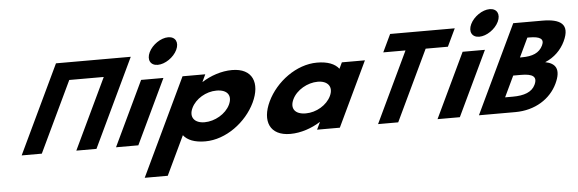

<svg xmlns="http://www.w3.org/2000/svg" viewBox="-61 -1043 4565 1517"><g transform="rotate(-5 2222.0 -285.0)"><path d="M503.8 -561.9H777.4L510.7 -0.9H670.5L1003.9 -702.1H844.1H570.5H410.7L77.3 -0.9H237.1Z M1311.1 -830C1253.1 -830 1183.8 -783 1156.2 -725C1128.6 -667 1153.3 -620 1211.3 -620C1269.3 -620 1338.6 -667 1366.2 -725C1393.8 -783 1369.1 -830 1311.1 -830ZM1069.4 -513H1246.4L1002.5 0H825.5Z M1931.2 -257C2002.5 -407 1955.1 -528 1791 -528C1706.3 -528 1618.9 -497 1553 -455H1550.8L1578.4 -513H1397.9L1030.4 260H1213.1L1360 -49C1391.3 -8 1449.3 15 1532.8 15C1696.9 15 1859.9 -107 1931.2 -257ZM1743.2 -257C1709.5 -186 1621.6 -136 1540.5 -136C1460.6 -136 1420.7 -186 1454.5 -257C1487.7 -327 1571.6 -377 1655.1 -377C1742.2 -377 1776.5 -327 1743.2 -257Z M2067.1 -256C1995.8 -106 2043.2 15 2207.3 15C2292 15 2379.3 -16 2445.3 -58H2447.7L2420.1 0H2600.6L2844.5 -513H2661.6L2638.3 -464C2607 -505 2549 -528 2465.5 -528C2301.4 -528 2138.4 -406 2067.1 -256ZM2255.1 -256C2288.8 -327 2376.7 -377 2457.8 -377C2537.7 -377 2577.8 -327 2544 -256C2510.8 -186 2426.7 -136 2343.2 -136C2256.1 -136 2221.8 -186 2255.1 -256Z M2994.3 -562.9H3170.7L2904 -1.9H3063.8L3330.5 -562.9H3506.9L3573.6 -703.1H3061Z M3861.1 -830C3803.1 -830 3733.8 -783 3706.2 -725C3678.6 -667 3703.3 -620 3761.3 -620C3819.3 -620 3888.6 -667 3916.2 -725C3943.8 -783 3919.1 -830 3861.1 -830ZM3619.4 -513H3796.4L3552.5 0H3375.5Z M4037.4 -703.1 3704 -1.9H3992.4C4150.6 -1.9 4272.7 -81.8 4327.7 -197.4C4381.4 -310.4 4342.4 -358.9 4262.2 -374.2C4336.2 -404.8 4390.5 -460 4421.2 -524.6C4484.7 -658.1 4410.9 -703.1 4267.2 -703.1ZM4066.7 -428.6 4138.6 -579.9H4154.1C4238.4 -579.9 4272.5 -558.6 4248.7 -508.5C4220.8 -449.8 4165.4 -428.6 4082.1 -428.6ZM3922.4 -125.1 4001.2 -290.9H4061.9C4153.5 -290.9 4192.9 -267.9 4162.2 -203.3C4136 -148.1 4074.7 -125.1 3983.1 -125.1Z"/></g></svg>

Font: Hussar
Style: BdSuprExtOblFive
Weight: 700
Foundry: Cannot Into Space Fonts
Version: Version 2.00